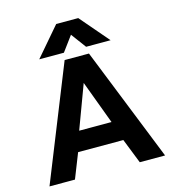

<svg xmlns="http://www.w3.org/2000/svg" viewBox="-130 -1027 1032 1136"><g transform="rotate(-15 386.0 -459.0)"><path d="M319 -918H454L605 -742H455L387 -834L319 -742H168ZM312 -699H461L740 0H585L525 -152H248L188 0H32ZM485 -273 386 -539 287 -273Z"/></g></svg>

Font: Prompt SemiBold
Style: Regular
Weight: 600
Designer: Katatrad Team
Foundry: CadsonDemak
Version: Version 1.000